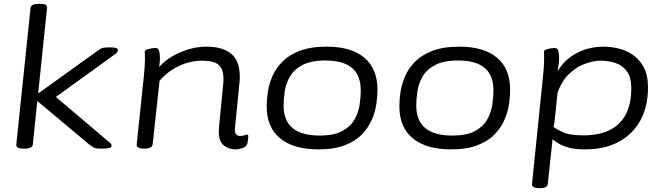

<svg xmlns="http://www.w3.org/2000/svg" viewBox="-20 -772 3451 1000"><path d="M101 2Q79 2 71.5 -4Q64 -10 65 -20L139 -730Q141 -752 181 -752H189Q211 -752 218.5 -746.5Q226 -741 225 -730L179 -288H183L493 -511Q502 -518 511.5 -521.5Q521 -525 542 -525H561Q595 -525 594 -511Q594 -501 581 -491L271 -267L553 -28Q559 -23 560 -19Q561 -15 561 -12Q560 2 515 2H501Q479 2 468.5 -3.5Q458 -9 444 -20L178 -243H174L151 -20Q149 2 109 2Z M1209 6Q1166 6 1140 -20Q1114 -46 1121 -112L1142 -329Q1143 -338 1143.5 -346.5Q1144 -355 1144 -362Q1144 -411 1119.5 -433.5Q1095 -456 1033 -456Q971 -456 911.5 -428Q852 -400 811 -351L775 -20Q772 2 733 2H729Q690 2 692 -21L729 -373Q735 -427 735 -463Q735 -477 734.5 -486Q734 -495 734 -502Q734 -510 744.5 -514Q755 -518 768.5 -520Q782 -522 791 -522Q805 -522 809 -506Q813 -490 813 -470Q813 -450 809 -423Q837 -455 877 -478.5Q917 -502 963 -515.5Q1009 -529 1056 -529Q1139 -529 1184 -492Q1229 -455 1229 -372Q1229 -364 1228.5 -355.5Q1228 -347 1227 -339L1204 -107Q1199 -64 1230 -64Q1244 -64 1253.5 -67.5Q1263 -71 1267 -71Q1273 -71 1273 -63Q1273 -62 1272.5 -53Q1272 -44 1269 -27Q1265 -8 1244 -1Q1223 6 1209 6Z M1638 6Q1509 6 1439 -51.5Q1369 -109 1369 -219Q1369 -250 1374.5 -290Q1380 -330 1397.5 -372Q1415 -414 1449.5 -449.5Q1484 -485 1540.5 -507Q1597 -529 1682 -529Q1809 -529 1877.5 -471.5Q1946 -414 1946 -304Q1946 -273 1940.5 -232.5Q1935 -192 1917.5 -150.5Q1900 -109 1866.5 -73.5Q1833 -38 1777 -16Q1721 6 1638 6ZM1645 -66Q1720 -66 1763 -89.5Q1806 -113 1826.5 -149.5Q1847 -186 1853 -226.5Q1859 -267 1859 -300Q1859 -381 1812.5 -419Q1766 -457 1675 -457Q1599 -457 1554.5 -433Q1510 -409 1489.5 -372.5Q1469 -336 1463 -296Q1457 -256 1457 -223Q1457 -143 1504.5 -104.5Q1552 -66 1645 -66Z M2329 6Q2200 6 2130 -51.5Q2060 -109 2060 -219Q2060 -250 2065.5 -290Q2071 -330 2088.5 -372Q2106 -414 2140.5 -449.5Q2175 -485 2231.5 -507Q2288 -529 2373 -529Q2500 -529 2568.5 -471.5Q2637 -414 2637 -304Q2637 -273 2631.5 -232.5Q2626 -192 2608.5 -150.5Q2591 -109 2557.5 -73.5Q2524 -38 2468 -16Q2412 6 2329 6ZM2336 -66Q2411 -66 2454 -89.5Q2497 -113 2517.5 -149.5Q2538 -186 2544 -226.5Q2550 -267 2550 -300Q2550 -381 2503.5 -419Q2457 -457 2366 -457Q2290 -457 2245.5 -433Q2201 -409 2180.5 -372.5Q2160 -336 2154 -296Q2148 -256 2148 -223Q2148 -143 2195.5 -104.5Q2243 -66 2336 -66Z M2788 208Q2749 208 2751 185L2808 -373Q2814 -427 2814 -463Q2814 -477 2813.5 -486Q2813 -495 2813 -502Q2813 -510 2823.5 -514Q2834 -518 2847.5 -520Q2861 -522 2870 -522Q2884 -522 2888 -506Q2892 -490 2892 -470Q2892 -455 2889.5 -436.5Q2887 -418 2884 -400Q2918 -460 2982 -494.5Q3046 -529 3125 -529Q3159 -529 3198.5 -520Q3238 -511 3273.5 -488Q3309 -465 3332 -423Q3355 -381 3355 -316Q3355 -217 3315.5 -145Q3276 -73 3202.5 -33.5Q3129 6 3027 6Q2977 6 2943.5 -3Q2910 -12 2889.5 -24.5Q2869 -37 2858 -47L2833 186Q2831 208 2792 208ZM3019 -67Q3142 -67 3205 -129.5Q3268 -192 3268 -310Q3268 -367 3246.5 -398.5Q3225 -430 3188 -443Q3151 -456 3106 -456Q3075 -456 3031.5 -441.5Q2988 -427 2948 -391Q2908 -355 2884 -290L2870 -156Q2869 -143 2867 -131Q2865 -119 2863 -111Q2875 -101 2910.5 -84Q2946 -67 3019 -67Z"/></svg>

Font: Asap Expanded Expanded Regular
Style: Italic
Weight: 400
Width: 7
Italic angle: -6°
Designer: Pablo Cosgaya
Foundry: Omnibus-Type
Version: Version 3.001; ttfautohint (v1.8.4.7-5d5b)